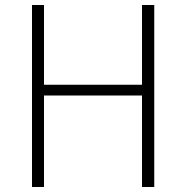

<svg xmlns="http://www.w3.org/2000/svg" viewBox="-20 -748 744 768"><path d="M108 0V-728H156V-409H548V-728H597V0H548V-366H156V0Z"/></svg>

Font: Noto Sans KR Thin ExtraLight
Style: Regular
Weight: 250
Version: Version 2.004-H2;hotconv 1.0.118;makeotfexe 2.5.65603